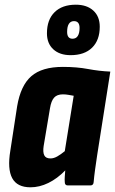

<svg xmlns="http://www.w3.org/2000/svg" viewBox="-20 -790 490 818"><path d="M110 8Q53 8 32 -31Q11 -70 24 -148L53 -337Q68 -426 113.5 -465.5Q159 -505 248 -505Q307 -505 355 -496Q403 -487 450 -485L394 -129Q389 -96 385 -67Q381 -38 379 -14Q378 0 365 0H269Q256 0 256 -14Q255 -25 256 -38Q257 -51 258 -64Q224 -29 186 -10.5Q148 8 110 8ZM195 -115Q209 -115 224 -123.5Q239 -132 256 -146L294 -382Q282 -384 271 -386Q260 -388 248 -388Q223 -388 210.5 -374Q198 -360 193 -329L166 -168Q162 -142 168.5 -128.5Q175 -115 195 -115ZM281 -555Q234 -555 207 -580Q180 -605 180 -648Q180 -706 212.5 -738Q245 -770 303 -770Q350 -770 377.5 -745Q405 -720 405 -676Q405 -619 372.5 -587Q340 -555 281 -555ZM289 -625Q304 -625 311.5 -637Q319 -649 319 -671Q319 -700 295 -700Q281 -700 273.5 -688.5Q266 -677 266 -654Q266 -625 289 -625Z"/></svg>

Font: Sofia Sans Condensed Black
Style: Italic
Weight: 900
Italic angle: -9°
Version: Version 4.100